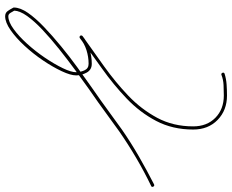

<svg xmlns="http://www.w3.org/2000/svg" viewBox="-96 -496 880 727"><g transform="rotate(90 343.5 -132.0)"><path d="M263 -531Q258 -529 255 -535Q253 -541 259 -543Q278 -549 299.5 -550.5Q321 -552 341 -552Q341 -552 341 -552Q341 -552 341 -552Q341 -552 341 -552Q341 -552 341 -552Q397 -552 433.5 -516.5Q470 -481 470 -424Q470 -346 437.5 -284Q405 -222 352.5 -172Q300 -122 239.5 -79Q179 -36 124 5Q119 8 115 4Q112 -1 116 -5Q138 -23 165.5 -31.5Q193 -40 221 -40Q244 -40 254.5 -20.5Q265 -1 265 19Q265 40 249 74Q233 108 208 145Q183 182 153 214.5Q123 247 93.5 267.5Q64 288 41 288Q28 288 21 278Q14 268 9 258Q9 257 8 256Q8 255 8 255Q8 231 28 202Q48 173 81.5 141Q115 109 154.5 76.5Q194 44 234 15Q274 -14 307.5 -37.5Q341 -61 361 -75Q388 -95 415.5 -114.5Q443 -134 470 -154Q519 -188 572 -218.5Q625 -249 678 -276Q678 -276 678 -276Q678 -276 678 -276Q684 -278 686 -273Q689 -267 684 -265Q630 -239 578 -208.5Q526 -178 477 -144Q450 -124 422.5 -104.5Q395 -85 368 -65Q349 -52 316.5 -29Q284 -6 244.5 23Q205 52 165.5 83.5Q126 115 93 146Q60 177 40 205Q20 233 20 255Q20 255 20 253Q19 252 19 252Q23 259 28 267.5Q33 276 41 276Q62 276 89.5 256Q117 236 145.5 204.5Q174 173 198 137.5Q222 102 237.5 70Q253 38 253 19Q253 4 246 -12Q239 -28 221 -28Q195 -28 169.5 -20Q144 -12 124 5Q120 8 116 3Q112 -1 116 -5Q171 -44 230.5 -86.5Q290 -129 341.5 -178Q393 -227 425.5 -287.5Q458 -348 458 -424Q458 -476 425.5 -508Q393 -540 341 -540Q341 -540 341 -540Q341 -540 341 -540Q341 -540 341 -540Q341 -540 341 -540Q322 -540 301.5 -539Q281 -538 263 -531Q263 -531 263 -531Q263 -531 263 -531Z"/></g></svg>

Font: FRB American Cursive Thin
Style: Italic
Weight: 100
Italic angle: -25°
Version: Version 2.0;Modular Font Editor K font №1